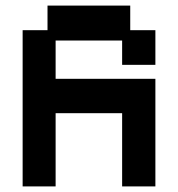

<svg xmlns="http://www.w3.org/2000/svg" viewBox="-20 -656 637 687"><path d="M61 11V-548H150V-636H446V-548H536V-424H417V-511H179V-374H536V11H417V-251H179V11Z"/></svg>

Font: Pixelify Sans SemiBold
Style: Regular
Weight: 600
Designer: Stefie Justprince
Foundry: Typecalism Foundryline
Version: Version 1.000